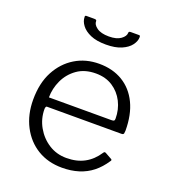

<svg xmlns="http://www.w3.org/2000/svg" viewBox="-137 -844 853 956"><g transform="rotate(20 289.5 -366.0)"><path d="M119 -235Q119 -184 144 -140Q169 -96 210.5 -69.5Q252 -43 304 -43Q359 -43 399.5 -65Q440 -87 468 -130Q471 -135 474 -135.5Q477 -136 481 -134L515 -115Q523 -111 516 -103Q491 -65 459.5 -40Q428 -15 388 -2.5Q348 10 300 10Q226 10 170 -24Q114 -58 82 -119.5Q50 -181 50 -260Q50 -348 83 -410Q116 -472 172 -506Q228 -540 299 -540Q371 -540 424 -508Q477 -476 506 -416Q535 -356 535 -271Q535 -264 533.5 -257Q532 -250 521 -250H126Q123 -250 121 -245.5Q119 -241 119 -235ZM451 -297Q462 -297 465 -300Q468 -303 468 -311Q468 -359 447.5 -399.5Q427 -440 389.5 -464.5Q352 -489 300 -489Q241 -489 201 -460.5Q161 -432 140.5 -388Q120 -344 120 -297ZM296 -641Q246 -641 214 -655Q182 -669 166 -690.5Q150 -712 150 -733Q149 -738 151 -740Q153 -742 156 -742H197Q204 -742 207.5 -740.5Q211 -739 211 -734Q210 -716 232 -700Q254 -684 296 -684ZM296 -641V-684Q337 -684 359 -700Q381 -716 381 -734Q381 -739 384 -740.5Q387 -742 394 -742H436Q439 -742 440.5 -740Q442 -738 442 -733Q442 -712 426 -690.5Q410 -669 377.5 -655Q345 -641 296 -641Z"/></g></svg>

Font: Libre Franklin Light
Style: Regular
Weight: 300
Designer: Pablo Impallari, Rodrigo Fuenzalida, Nhung Nguyen
Foundry: Impallari Type
Version: Version 3.000